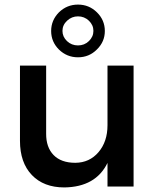

<svg xmlns="http://www.w3.org/2000/svg" viewBox="-20 -821 693 845"><path d="M371.1 -640.1Q391.1 -659.2 391.1 -685.1Q391.1 -710.9 371.1 -730Q351.1 -749 323.2 -749Q295.9 -749 275.4 -730Q254.9 -710.9 254.9 -685.1Q254.9 -659.2 274.9 -640.1Q294.9 -621.1 323.2 -621.1Q351.6 -621.1 371.1 -640.1ZM239.3 -766.6Q274.4 -800.8 323.2 -800.8Q372.1 -800.8 406.7 -766.6Q441.4 -732.4 441.4 -684.6Q441.4 -637.2 406.2 -603Q372.1 -568.8 323.2 -568.8Q274.4 -568.8 239.3 -603Q205.1 -637.2 205.1 -684.6Q205.1 -731.9 239.3 -766.6ZM67.9 -201.2V-532.2H183.1V-232.9Q182.6 -172.9 215.8 -138.7Q249 -104.5 311.5 -104.5Q374 -105 413.6 -151.4Q453.1 -197.8 453.1 -270V-532.2H567.9V0H453.1V-104Q401.4 2 263.2 3.9Q172.4 3.9 120.1 -50.8Q67.9 -105.5 67.9 -201.2Z"/></svg>

Font: TruenoRg
Style: Book
Weight: 400
Designer: Julieta Ulanovsky
Foundry: Julieta Ulanovsky
Version: Version 3.001b